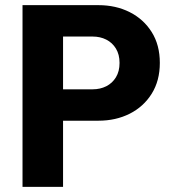

<svg xmlns="http://www.w3.org/2000/svg" viewBox="-20 -726 668 746"><path d="M188 -257V-379H340Q369.3 -379 392.9 -390.9Q416.5 -402.8 430.5 -425.8Q444.5 -448.8 444.5 -481.5Q444.5 -514.2 430.5 -537.2Q416.5 -560.2 392.9 -572.1Q369.3 -584 340 -584H188V-706H362.5Q430 -706 484 -678.8Q538 -651.5 569.5 -601.3Q601 -551.2 601 -481.6Q601 -412.5 569.5 -362Q538 -311.5 484 -284.2Q430 -257 362.5 -257ZM67.5 0V-706H225V0Z"/></svg>

Font: Marine Company Thin
Style: Regular
Weight: 100
Designer: Rodrigo Fuenzalida
Foundry: fragTYPE
Version: Version 1.000